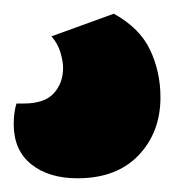

<svg xmlns="http://www.w3.org/2000/svg" viewBox="-40 -58 255 280"><path d="M126 -38Q164 -17 179 15Q194 47 194 84Q194 135 162 168.5Q130 202 73 202Q31 202 5.5 181.5Q-20 161 -20 123Q-20 106 -16 93H-6Q25 93 38.5 78Q52 63 52 41Q52 31 48 18Q44 5 35 -5Z"/></svg>

Font: Baloo Bhai 2 ExtraBold
Style: Regular
Weight: 800
Designer: Supriya Tembe, Noopur Datye and Ek Type
Foundry: Ek Type
Version: Version 1.640;PS 1.000;hotconv 16.6.51;makeotf.lib2.5.65220;